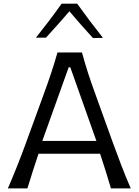

<svg xmlns="http://www.w3.org/2000/svg" viewBox="-20 -1039 766 1059"><path d="M23.4 0Q49.8 -60.5 76.2 -127.2Q102.5 -193.8 124.5 -254.4L218.3 -511.2Q243.7 -580.6 262.5 -637Q281.2 -693.4 296.9 -749.5H432.1Q447.8 -691.9 465.8 -636Q483.9 -580.1 509.3 -510.7L602.1 -253.4Q624.5 -191.4 649.7 -125.7Q674.8 -60.1 701.2 0H591.8Q578.1 -46.4 563 -95.2Q547.9 -144 532.2 -190.9H192.4Q176.3 -143.6 160.9 -95Q145.5 -46.4 131.3 0ZM511.7 -261.7 367.7 -668H358.9L213.4 -261.7ZM492.7 -829.1Q425.3 -902.8 362.8 -976.6Q331.5 -940.4 299.3 -904.1Q267.1 -867.7 233.4 -831.1H178.2Q215.3 -877.9 251 -924.8Q286.6 -971.7 319.8 -1018.6H405.8Q439.5 -971.7 475.1 -924.3Q510.7 -877 547.9 -830.1Z"/></svg>

Font: Pinar DS3-Regular
Style: Regular
Weight: 400
Designer: Amin Abedi
Version: Version 2.000